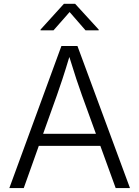

<svg xmlns="http://www.w3.org/2000/svg" viewBox="-20 -963 713 983"><path d="M27.8 0 294.4 -727.5H376.5L645.5 0H572.3L493.7 -216.3H178.7L101.6 0ZM200.7 -277.8H471.2L399.4 -475.6Q386.2 -511.7 370.6 -559.1Q355 -606.4 335 -671.4Q315.4 -606 299.6 -558.1Q283.7 -510.3 271.5 -475.6ZM253.9 -807.6H187.5V-811.5L307.1 -943.4H364.7L485.4 -811.5V-807.6H418L336.4 -901.4Z"/></svg>

Font: Inter Light
Style: Regular
Weight: 300
Designer: Rasmus Andersson
Foundry: rsms
Version: Version 4.000;git-a52131595